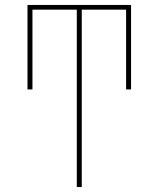

<svg xmlns="http://www.w3.org/2000/svg" viewBox="-20 -755 640 775"><path d="M290 0V-716H111V-394H91V-735H509V-394H489V-716H310V0Z"/></svg>

Font: Iosevka Curly Thin Extended
Style: Regular
Weight: 100
Width: 7
Monospace: yes
Designer: Belleve Invis
Foundry: Belleve Invis
Version: Version 11.1.0; ttfautohint (v1.8.3)